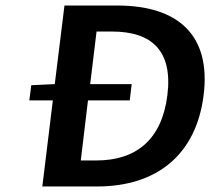

<svg xmlns="http://www.w3.org/2000/svg" viewBox="-20 -674 779 694"><path d="M272 -94 298 -311H449L456 -370H306L329 -560H385C529 -560 605 -490 585 -330C565 -169 472 -94 328 -94ZM213 -654 178 -370 93 -366 86 -311H171L133 0H331C545 0 689 -113 716 -330C743 -546 625 -654 404 -654Z"/></svg>

Font: Falling Sky
Style: ExtObl
Weight: 400
Designer: Paul D. Hunt
Foundry: Adobe Systems Incorporated
Version: Version 1.02